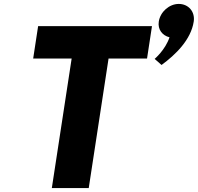

<svg xmlns="http://www.w3.org/2000/svg" viewBox="-20 -958 1008 978"><path d="M149 -660H345L244 0H432L533 -660H729L754.2 -825H174.2ZM890.5 -938C842.5 -938 796.4 -898 788.8 -848C782.6 -808 806.9 -777 843.5 -768C821.6 -703 767.7 -658 767.7 -658L802.9 -627C873.9 -679 952.5 -755 966.8 -848C974.4 -898 940.5 -938 890.5 -938Z"/></svg>

Font: Sztylet
Style: BdObl
Weight: 700
Foundry: Cannot Into Space Fonts, PlusOne Fonts
Version: Version 0.12